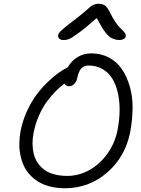

<svg xmlns="http://www.w3.org/2000/svg" viewBox="-20 -980 756 1026"><path d="M319.8 -766.1Q303.7 -766.1 296.1 -774.2Q288.6 -782.2 291 -793.9Q293.5 -804.2 309.8 -819.3Q326.2 -834.5 387.2 -880.9Q409.2 -897.5 430.7 -916Q452.1 -934.6 460.9 -942.1Q469.7 -949.7 481.2 -954.8Q492.7 -960 506.8 -960Q529.3 -960 542.5 -949.5Q555.7 -939 569.8 -909.2Q582 -884.3 595.7 -864Q609.4 -843.8 619.4 -833.5Q629.4 -823.2 637.9 -814.7Q646.5 -806.2 649.9 -799.6Q653.3 -793 651.9 -785.2Q650.4 -776.9 641.1 -771.5Q631.8 -766.1 619.1 -766.1Q584 -766.1 559.1 -788.8Q534.2 -811.5 497.1 -883.8Q436.5 -830.1 398.2 -802.5Q359.9 -774.9 346.9 -770.5Q334 -766.1 319.8 -766.1ZM327.1 25.9Q285.2 25.9 249.3 17.1Q213.4 8.3 186.8 -7.8Q160.2 -23.9 139.6 -46.1Q119.1 -68.4 106.9 -95.2Q94.7 -122.1 88.6 -153.1Q82.5 -184.1 83.3 -217Q84 -250 90.8 -284.2Q102.1 -338.9 125.7 -389.4Q149.4 -439.9 176.8 -476.1Q204.1 -512.2 236.3 -543Q268.6 -573.7 294.2 -591.6Q319.8 -609.4 341.8 -620.1Q361.3 -654.3 393.8 -674.6Q426.3 -694.8 467.8 -694.8Q520 -694.8 562.3 -672.4Q604.5 -649.9 631.1 -610.8Q657.7 -571.8 673.3 -518.6Q689 -465.3 688.5 -403.6Q688 -341.8 675.8 -273.9Q649.4 -141.6 552.5 -57.9Q455.6 25.9 327.1 25.9ZM160.2 -273.9Q153.8 -243.2 153.8 -214.6Q153.8 -186 159.9 -159.7Q166 -133.3 180.2 -111.6Q194.3 -89.8 215.6 -73.7Q236.8 -57.6 268.6 -48.8Q300.3 -40 339.8 -40Q398.9 -40 454.3 -69.6Q509.8 -99.1 551.5 -155.5Q593.3 -211.9 607.9 -284.2Q618.2 -336.4 619.1 -386Q620.1 -435.5 610.6 -480Q601.1 -524.4 581.5 -557.6Q562 -590.8 528.8 -610.4Q495.6 -629.9 452.1 -629.9Q405.3 -629.9 393.1 -564Q388.7 -543 376.2 -531Q363.8 -519 349.1 -519Q332.5 -519 324.2 -533.2Q300.3 -515.6 277.3 -492.4Q254.4 -469.2 230.7 -437.3Q207 -405.3 188.5 -363Q169.9 -320.8 160.2 -273.9Z"/></svg>

Font: Shantell Sans Bouncy
Style: Italic
Weight: 300
Italic angle: -11.31°
Designer: Stephen Nixon, Anya Danilova, Shantell Martin
Foundry: Arrow Type
Version: Version 1.006;[9816181b4]